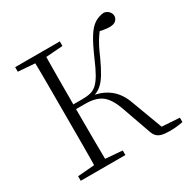

<svg xmlns="http://www.w3.org/2000/svg" viewBox="-166 -895 1046 1058"><g transform="rotate(-30 356.5 -365.5)"><path d="M56 0V-29L188 -40H207L340 -29V0ZM56 -694V-723H340V-694L207 -684H188ZM162 0Q164 -83 164 -166Q164 -249 164 -333V-390Q164 -474 164 -557.5Q164 -641 162 -723H233Q232 -641 231.5 -555.5Q231 -470 231 -377V-358Q231 -255 231.5 -169Q232 -83 233 0ZM519 -48 454 -232Q429 -301 392.5 -328Q356 -355 290 -355H199V-385H288Q318 -385 340.5 -390.5Q363 -396 381 -412.5Q399 -429 417.5 -461Q436 -493 458 -545Q490 -619 515.5 -660Q541 -701 568 -718.5Q595 -736 629 -739Q649 -735 660 -722.5Q671 -710 671 -694Q671 -679 658.5 -666.5Q646 -654 618 -654Q600 -654 579.5 -658Q559 -662 534 -667L583 -692Q562 -668 546.5 -645.5Q531 -623 517 -596.5Q503 -570 487 -532Q463 -480 443.5 -448Q424 -416 404.5 -398.5Q385 -381 361.5 -372.5Q338 -364 306 -359L309 -378Q371 -375 412 -355Q453 -335 478.5 -303.5Q504 -272 518 -231L596 -22L569 -37L703 -28V0Q688 3 666.5 5.5Q645 8 619 8Q588 8 568.5 3Q549 -2 537.5 -14Q526 -26 519 -48Z"/></g></svg>

Font: Noto Serif JP ExtraLight
Style: Regular
Weight: 200
Designer: Ryoko NISHIZUKA  (kana & ideographs); Frank Grießhammer (Latin, Greek & Cyrillic); Wenlong ZHANG  (bopomofo); Sandoll Co
Foundry: Adobe
Version: Version 2.002-H1;hotconv 1.1.0;makeotfexe 2.6.0